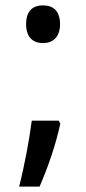

<svg xmlns="http://www.w3.org/2000/svg" viewBox="-20 -554 320 713"><path d="M77 -464C77 -417 101 -394 140 -394C176 -394 203 -416 203 -464C203 -512 179 -534 140 -534C100 -534 77 -512 77 -464ZM198 -106H98C89 -36 71 61 51 139H127C158 67 186 -12 204 -95Z"/></svg>

Font: Noto Sans Sinhala UI Condensed Medium
Style: Regular
Weight: 500
Width: 3
Designer: Jelle Bosma - Monotype Design Team
Foundry: Monotype Imaging Inc.
Version: Version 2.006